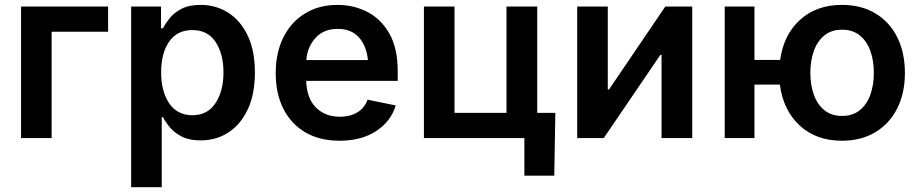

<svg xmlns="http://www.w3.org/2000/svg" viewBox="-20 -573 3820 797"><path d="M428.7 -545.9V-441.4H194.3V0H67.4V-545.9Z M524.4 204.1V-545.9H648.4V-455.6H656.7Q666 -474.6 684.1 -497.3Q702.1 -520 733.4 -536.4Q764.6 -552.7 813 -552.7Q876 -552.7 927 -520.5Q978 -488.3 1008.1 -425.5Q1038.1 -362.8 1038.1 -272Q1038.1 -182.1 1008.5 -119.1Q979 -56.2 928.2 -23.2Q877.4 9.8 812.5 9.8Q765.6 9.8 734.6 -6.1Q703.6 -22 685.1 -44.4Q666.5 -66.9 656.7 -86.4H651.4V204.1ZM778.3 -94.7Q841.8 -94.7 874.8 -145.3Q907.7 -195.8 907.7 -272.5Q907.7 -348.6 875.2 -398.4Q842.8 -448.2 778.3 -448.2Q715.3 -448.2 682.1 -400.1Q648.9 -352.1 648.9 -272.5Q648.9 -192.9 682.6 -143.8Q716.3 -94.7 778.3 -94.7Z M1389.6 11.2Q1307.1 11.2 1247.8 -23.4Q1188.5 -58.1 1156.5 -121.1Q1124.5 -184.1 1124.5 -269.5Q1124.5 -353.5 1156 -417.2Q1187.5 -481 1245.4 -516.8Q1303.2 -552.7 1381.3 -552.7Q1447.8 -552.7 1504.6 -523.7Q1561.5 -494.6 1596.2 -433.8Q1630.9 -373 1630.9 -277.3V-237.3H1251Q1253.4 -164.6 1291.7 -126.5Q1330.1 -88.4 1391.1 -88.4Q1433.1 -88.4 1463.1 -106.4Q1493.2 -124.5 1505.9 -159.2L1622.6 -135.3Q1603 -69.3 1541.7 -29.1Q1480.5 11.2 1389.6 11.2ZM1251.5 -323.7H1507.3Q1501.5 -382.3 1470 -417.7Q1438.5 -453.1 1381.8 -453.1Q1323.7 -453.1 1289.8 -415.8Q1255.9 -378.4 1251.5 -323.7Z M1739.7 0V-545.9H1866.7V-104.5H2082.5V-545.9H2210V0ZM2156.7 156.2V0H2116.2V-104.5H2285.2L2280.8 156.2Z M2853.5 0H2726.1V-345.2H2721.2L2486.3 0H2376V-545.9H2502.9V-201.2H2507.8L2741.7 -545.9H2853.5Z M2988.3 0V-545.9H3111.8V-324.2H3218.3Q3232.9 -428.7 3301 -490.7Q3369.1 -552.7 3475.1 -552.7Q3554.7 -552.7 3613.5 -517.6Q3672.4 -482.4 3704.3 -418.7Q3736.3 -355 3736.3 -270Q3736.3 -186 3704.3 -122.8Q3672.4 -59.6 3613.5 -24.2Q3554.7 11.2 3475.1 11.2Q3367.7 11.2 3299.3 -52.2Q3231 -115.7 3217.3 -221.7H3111.8V0ZM3475.1 -91.8Q3520 -91.8 3549.3 -115.7Q3578.6 -139.6 3593 -180.2Q3607.4 -220.7 3607.4 -270.5Q3607.4 -320.8 3593 -361.3Q3578.6 -401.9 3549.3 -425.8Q3520 -449.7 3475.1 -449.7Q3431.2 -449.7 3401.9 -425.8Q3372.6 -401.9 3358.2 -361.3Q3343.8 -320.8 3343.8 -270.5Q3343.8 -220.7 3358.2 -180.2Q3372.6 -139.6 3401.9 -115.7Q3431.2 -91.8 3475.1 -91.8Z"/></svg>

Font: Inter SemiBold
Style: Regular
Weight: 600
Designer: Rasmus Andersson
Foundry: rsms
Version: Version 4.001;git-9221beed3